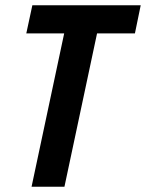

<svg xmlns="http://www.w3.org/2000/svg" viewBox="-20 -710 555 730"><path d="M224 -583H80L103 -690H515L493 -583H349L225 0H100Z"/></svg>

Font: Decalotype SemiBold Italic
Style: Regular
Weight: 600
Italic angle: -12°
Designer: Alfredo Marco Pradil
Foundry: Alfredo Marco Pradil
Version: Version 1.0